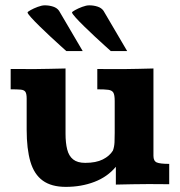

<svg xmlns="http://www.w3.org/2000/svg" viewBox="-20 -708 692 738"><path d="M232.9 10.3Q177.7 10.3 144.5 -13.7Q111.3 -37.6 96.9 -86.4Q82.5 -135.3 82.5 -209.5V-329.1Q82.5 -347.7 77.6 -355Q72.8 -362.3 59.3 -363.5Q45.9 -364.7 21 -364.7V-442.9Q31.7 -442.9 50 -442.9Q68.4 -442.9 84.7 -442.6Q101.1 -442.4 105.5 -442.4Q137.7 -442.9 168.7 -443.4Q199.7 -443.8 231.9 -444.8V-194.3Q231.9 -158.7 238.3 -133.5Q244.6 -108.4 261.2 -95.2Q277.8 -82 307.6 -82Q349.1 -82 375.2 -95.2Q401.4 -108.4 414.1 -129.4Q419.4 -144 420.2 -161.4Q420.9 -178.7 420.9 -197.8V-319.8Q420.9 -342.8 415.8 -351.8Q410.6 -360.8 396.2 -362.8Q381.8 -364.7 354 -364.7V-442.9Q377.4 -442.4 400.4 -442.4Q423.3 -442.4 452.6 -442.4Q482.9 -442.9 512 -443.4Q541 -443.8 569.8 -444.8V-108.9Q569.8 -89.4 582.3 -83.7Q594.7 -78.1 630.4 -78.1V0Q607.9 0 589.8 -0.2Q571.8 -0.5 553.2 -0.5Q521 0 489 0.2Q457 0.5 425.3 1.5Q425.3 -9.8 425.3 -22.9Q425.3 -36.1 425.3 -48.1Q425.3 -60.1 425.3 -66.9Q392.6 -27.8 342.5 -8.8Q292.5 10.3 232.9 10.3ZM297.9 -511.7H234.9Q229 -517.1 212.2 -532.2Q195.3 -547.4 174.3 -566.9Q153.3 -586.4 133.3 -606Q113.3 -625.5 99.9 -640.4Q86.4 -655.3 85.9 -660.2Q85.9 -662.6 97.7 -669.2Q109.4 -675.8 125 -681.6Q140.6 -687.5 152.3 -687.5Q168.9 -687.5 184.1 -682.6Q199.2 -677.7 207 -666.5ZM468.8 -511.7H405.8Q399.9 -517.1 383.1 -532.2Q366.2 -547.4 345.2 -566.9Q324.2 -586.4 304.2 -606Q284.2 -625.5 270.8 -640.4Q257.3 -655.3 256.8 -660.2Q256.8 -662.6 268.6 -669.2Q280.3 -675.8 295.9 -681.6Q311.5 -687.5 323.2 -687.5Q339.8 -687.5 355 -682.6Q370.1 -677.7 377.9 -666.5Z"/></svg>

Font: Kameron
Style: Bold
Weight: 700
Designer: Vernon Adams
Foundry: Vernon Adams
Version: Version 1.100